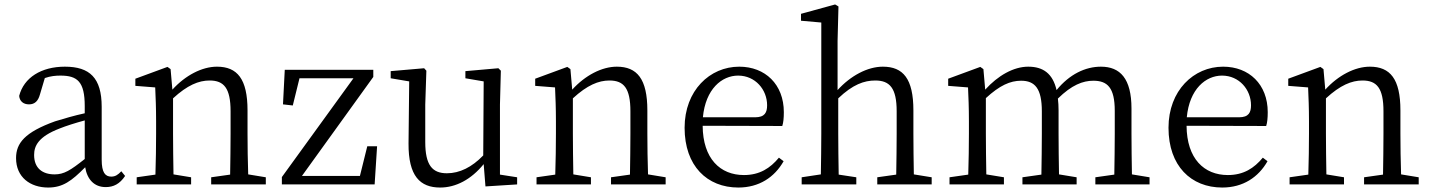

<svg xmlns="http://www.w3.org/2000/svg" viewBox="-20 -827 6416 861"><path d="M360 -114C296 -63 267 -45 225 -45C171 -45 133 -72 133 -132C133 -172 151 -214 248 -251C275 -262 319 -276 360 -287ZM524 -59C509 -43 497 -35 479 -35C452 -35 436 -53 436 -111V-348C436 -478 382 -528 271 -528C165 -528 87 -479 66 -397C68 -373 85 -359 110 -359C136 -359 151 -374 159 -403L181 -477C207 -486 230 -488 251 -488C327 -488 360 -461 360 -351V-319C314 -309 266 -295 227 -283C91 -234 52 -185 52 -118C52 -32 116 14 196 14C261 14 301 -15 362 -77C371 -22 403 12 454 12C489 12 517 -2 541 -38Z M1093 -45C1091 -100 1090 -176 1090 -228V-332C1090 -473 1044 -528 953 -528C886 -528 811 -489 753 -425L745 -517L731 -527L587 -474V-442L676 -435C678 -388 680 -346 680 -283V-228C680 -177 679 -100 677 -44L593 -32V0H837V-32L758 -45C757 -100 756 -177 756 -228V-386C820 -445 871 -466 920 -466C984 -466 1014 -432 1014 -328V-228C1014 -176 1013 -99 1012 -44L927 -32V0H1172V-32Z M1627 -171 1594 -38H1334L1654 -482V-514H1257L1249 -359L1293 -354L1323 -476H1565L1244 -33V0H1660L1671 -171Z M2222 -44V-358L2226 -510L2215 -521L2067 -508V-476L2149 -462L2147 -130C2096 -77 2041 -50 1984 -50C1919 -50 1887 -86 1887 -190V-358L1892 -510L1882 -521L1732 -508V-476L1815 -462L1812 -184C1811 -37 1864 14 1954 14C2024 14 2093 -22 2149 -91L2157 9L2299 0V-32Z M2886 -45C2884 -100 2883 -176 2883 -228V-332C2883 -473 2837 -528 2746 -528C2679 -528 2604 -489 2546 -425L2538 -517L2524 -527L2380 -474V-442L2469 -435C2471 -388 2473 -346 2473 -283V-228C2473 -177 2472 -100 2470 -44L2386 -32V0H2630V-32L2551 -45C2550 -100 2549 -177 2549 -228V-386C2613 -445 2664 -466 2713 -466C2777 -466 2807 -432 2807 -328V-228C2807 -176 2806 -99 2805 -44L2720 -32V0H2965V-32Z M3132 -301C3144 -428 3217 -488 3290 -488C3367 -488 3420 -425 3420 -355C3420 -323 3410 -301 3366 -301ZM3488 -262C3493 -277 3495 -298 3495 -324C3495 -449 3411 -528 3295 -528C3163 -528 3050 -421 3050 -254C3050 -83 3151 14 3291 14C3384 14 3453 -32 3494 -104L3473 -120C3434 -73 3387 -42 3316 -42C3210 -42 3132 -115 3131 -263Z M4078 -45C4077 -100 4076 -176 4076 -228V-332C4076 -474 4030 -528 3939 -528C3870 -528 3794 -487 3736 -423V-644L3740 -798L3725 -807L3572 -765V-734L3663 -726V-228C3663 -177 3662 -100 3661 -45L3575 -32V0H3820V-32L3741 -44C3740 -100 3739 -177 3739 -228V-386C3804 -448 3855 -466 3905 -466C3970 -466 4001 -432 4001 -328V-228C4001 -176 4000 -100 3999 -44L3914 -32V0H4158V-32Z M5056 -45C5055 -100 5054 -176 5054 -228V-340C5054 -475 5003 -528 4917 -528C4847 -528 4776 -494 4718 -423C4701 -497 4658 -528 4591 -528C4525 -528 4455 -488 4398 -425L4390 -517L4376 -527L4232 -474V-442L4321 -435C4323 -389 4325 -347 4325 -283V-228C4325 -177 4324 -100 4322 -44L4238 -32V0H4482V-32L4403 -45C4402 -100 4401 -177 4401 -228V-387C4463 -444 4510 -465 4559 -465C4621 -465 4652 -430 4652 -328V-228C4652 -176 4651 -99 4650 -44L4565 -32V0H4808V-32L4729 -45C4728 -100 4727 -176 4727 -228V-332C4727 -351 4726 -369 4724 -385C4786 -446 4836 -465 4883 -465C4946 -465 4979 -434 4979 -330V-228C4979 -176 4978 -100 4977 -44L4892 -32V0H5135V-32Z M5302 -301C5314 -428 5387 -488 5460 -488C5537 -488 5590 -425 5590 -355C5590 -323 5580 -301 5536 -301ZM5658 -262C5663 -277 5665 -298 5665 -324C5665 -449 5581 -528 5465 -528C5333 -528 5220 -421 5220 -254C5220 -83 5321 14 5461 14C5554 14 5623 -32 5664 -104L5643 -120C5604 -73 5557 -42 5486 -42C5380 -42 5302 -115 5301 -263Z M6263 -45C6261 -100 6260 -176 6260 -228V-332C6260 -473 6214 -528 6123 -528C6056 -528 5981 -489 5923 -425L5915 -517L5901 -527L5757 -474V-442L5846 -435C5848 -388 5850 -346 5850 -283V-228C5850 -177 5849 -100 5847 -44L5763 -32V0H6007V-32L5928 -45C5927 -100 5926 -177 5926 -228V-386C5990 -445 6041 -466 6090 -466C6154 -466 6184 -432 6184 -328V-228C6184 -176 6183 -99 6182 -44L6097 -32V0H6342V-32Z"/></svg>

Font: Source Han Serif K
Style: Regular
Weight: 400
Designer: Ryoko NISHIZUKA 西塚涼子 (kana & ideographs); Frank Grießhammer (Latin, Greek & Cyrillic); Wenlong ZHANG 张文龙 (bopomofo); San
Foundry: Adobe Systems Incorporated
Version: Version 1.001;PS 1.001;hotconv 16.6.54;makeotf.lib2.5.65590